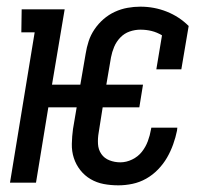

<svg xmlns="http://www.w3.org/2000/svg" viewBox="-20 -548 640 576"><path d="M335 8Q312 8 291 4Q270 0 252 -10.5Q234 -21 221 -37.5Q208 -54 201.5 -74Q195 -94 195.5 -116.5Q196 -139 199 -161L210 -226H125L88 0H10L84 -451H44L45 -520H174L136 -294H221L237 -387Q240 -406 246 -424.5Q252 -443 263.5 -460Q275 -477 290.5 -490.5Q306 -504 324.5 -512.5Q343 -521 362.5 -524.5Q382 -528 401 -528Q443 -528 480.5 -513Q518 -498 546 -470L524 -340H449L466 -442Q451 -451 435 -455Q419 -459 401 -459Q385 -459 369 -453.5Q353 -448 341 -435.5Q329 -423 322.5 -407.5Q316 -392 313 -376L299 -294H409L398 -226H288L276 -150Q273 -133 274 -116Q275 -99 284 -86Q293 -73 308.5 -67Q324 -61 341 -61Q359 -61 376.5 -69.5Q394 -78 405.5 -92.5Q417 -107 423.5 -124.5Q430 -142 433 -160L434 -165H512L511 -156Q507 -136 499.5 -115Q492 -94 481 -75Q470 -56 454 -39.5Q438 -23 418.5 -12Q399 -1 377.5 3.5Q356 8 335 8Z"/></svg>

Font: Iosevka HT Extended
Style: Italic
Weight: 400
Width: 7
Italic angle: -9°
Monospace: yes
Designer: Belleve Invis
Foundry: Belleve Invis
Version: Version 32.3.0; ttfautohint (v1.8.4)